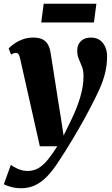

<svg xmlns="http://www.w3.org/2000/svg" viewBox="-48 -752 596 1022"><path d="M58.5 -443Q55 -458.5 49.8 -464.5Q44.5 -470.5 37.5 -470.5Q30.5 -470.5 24.2 -468.2Q18 -466 11 -461L-2 -494Q6 -503.5 24.8 -517.2Q43.5 -531 70.2 -541.5Q97 -552 129 -552Q158.5 -552 177.2 -543Q196 -534 206.5 -516.2Q217 -498.5 221 -472.5Q227.5 -433.5 234.2 -389.8Q241 -346 248.2 -300.2Q255.5 -254.5 262.5 -209.2Q269.5 -164 276.5 -122L290.5 -30.5L329.5 -110Q345 -141.5 357.5 -172.8Q370 -204 378.8 -233.8Q387.5 -263.5 392 -291.5Q396.5 -319.5 396.5 -345Q396.5 -377 388.2 -397.8Q380 -418.5 371.5 -437.8Q363 -457 363 -484.5Q363 -513.5 382.2 -532.8Q401.5 -552 435.5 -552Q465.5 -552 484.8 -537.5Q504 -523 513 -500.2Q522 -477.5 522 -453.5Q522 -405 511 -361.5Q500 -318 480.5 -275.2Q461 -232.5 436.5 -186Q423 -159.5 407 -130.2Q391 -101 373.5 -70.5Q356 -40 338 -10Q320 20 302 48.8Q284 77.5 267 103Q234 155 202.2 187.5Q170.5 220 137 235Q103.5 250 64.5 250Q37.5 250 11 243Q-15.5 236 -27.5 228.5L10 125Q20.5 135 46.2 146.5Q72 158 99 158Q132 158 157.5 142.5Q183 127 206.8 97.8Q230.5 68.5 257 26.5H164ZM184.5 -732H465L452 -632.5H171.5Z"/></svg>

Font: Merriweather 60pt Black
Style: Italic
Weight: 900
Italic angle: -7.8°
Version: Version 2.101